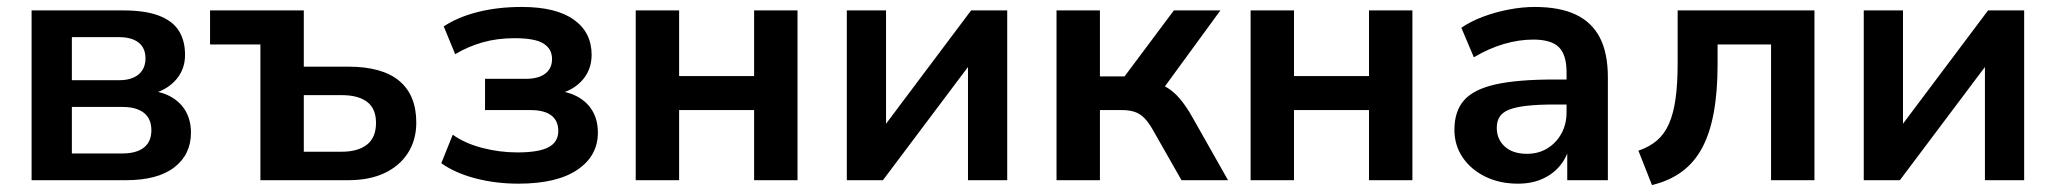

<svg xmlns="http://www.w3.org/2000/svg" viewBox="-20 -519 5921 553"><path d="M71 0V-489H335Q398 -489 437.5 -474Q477 -459 495 -430.5Q513 -402 513 -361Q513 -315 481.5 -283.5Q450 -252 398 -245V-259Q442 -257 471 -241Q500 -225 515 -198.5Q530 -172 530 -137Q530 -74 482 -37Q434 0 343 0ZM187 -77H332Q373 -77 394.5 -94Q416 -111 416 -144Q416 -177 394.5 -194Q373 -211 332 -211H187ZM187 -288H323Q359 -288 379 -304.5Q399 -321 399 -351Q399 -381 379 -396.5Q359 -412 323 -412H187Z M730 0V-391H585V-489H855V-327H983Q1081 -327 1130 -286Q1179 -245 1179 -166Q1179 -116 1155 -78.5Q1131 -41 1087.5 -20.5Q1044 0 983 0ZM855 -82H964Q1011 -82 1037 -102.5Q1063 -123 1063 -165Q1063 -206 1037.5 -225.5Q1012 -245 964 -245H855Z M1473 10Q1407 10 1348.5 -5.5Q1290 -21 1251 -49L1284 -131Q1319 -106 1369 -93Q1419 -80 1470 -80Q1532 -80 1560 -95Q1588 -110 1588 -142Q1588 -171 1568 -186.5Q1548 -202 1507 -202H1377V-292H1495Q1531 -292 1550.5 -307Q1570 -322 1570 -349Q1570 -378 1545.5 -393.5Q1521 -409 1462 -409Q1412 -409 1370 -397Q1328 -385 1291 -363L1258 -443Q1299 -470 1356.5 -484.5Q1414 -499 1483 -499Q1581 -499 1632.5 -462.5Q1684 -426 1684 -361Q1684 -315 1653 -283.5Q1622 -252 1570 -245V-259Q1612 -257 1641.5 -241.5Q1671 -226 1686.5 -199.5Q1702 -173 1702 -137Q1702 -70 1643 -30Q1584 10 1473 10Z M1811 0V-489H1936V-300H2152V-489H2277V0H2152V-202H1936V0Z M2419 0V-489H2532V-128H2506L2777 -489H2881V0H2768V-362H2795L2523 0Z M3023 0V-489H3148V-299H3219L3361 -489H3495L3316 -244L3289 -284Q3316 -281 3337.5 -269Q3359 -257 3377.5 -235.5Q3396 -214 3414 -182L3517 0H3383L3301 -144Q3288 -167 3275.5 -179.5Q3263 -192 3247.5 -197Q3232 -202 3210 -202H3148V0Z M3582 0V-489H3707V-300H3923V-489H4048V0H3923V-202H3707V0Z M4352 10Q4299 10 4257.5 -10.5Q4216 -31 4192.5 -66Q4169 -101 4169 -145Q4169 -199 4197 -230.5Q4225 -262 4288 -276Q4351 -290 4457 -290H4507V-218H4458Q4411 -218 4379 -214.5Q4347 -211 4327.5 -203.5Q4308 -196 4299.5 -183Q4291 -170 4291 -151Q4291 -118 4314 -97Q4337 -76 4378 -76Q4411 -76 4436.5 -91.5Q4462 -107 4477 -134Q4492 -161 4492 -196V-311Q4492 -361 4470 -383Q4448 -405 4396 -405Q4355 -405 4312 -392.5Q4269 -380 4225 -354L4189 -439Q4215 -457 4250.5 -470.5Q4286 -484 4325.5 -491.5Q4365 -499 4400 -499Q4472 -499 4518.5 -477Q4565 -455 4588 -410.5Q4611 -366 4611 -296V0H4494V-104H4502Q4495 -69 4474.5 -43.5Q4454 -18 4423 -4Q4392 10 4352 10Z M4738 14 4699 -85Q4731 -96 4752.5 -114.5Q4774 -133 4787 -162.5Q4800 -192 4806 -235Q4812 -278 4812 -338V-489H5206V0H5081V-391H4927V-334Q4927 -255 4916 -195Q4905 -135 4882.5 -93Q4860 -51 4824 -24.5Q4788 2 4738 14Z M5348 0V-489H5461V-128H5435L5706 -489H5810V0H5697V-362H5724L5452 0Z"/></svg>

Font: NunitoSans3
Style: Bold
Weight: 700
Designer: Vernon Adams
Foundry: Vernon Adams
Version: Version 3.101;gftools[0.9.27]